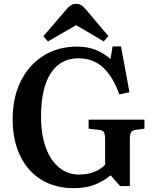

<svg xmlns="http://www.w3.org/2000/svg" viewBox="-20 -967 798 1001"><path d="M365 14Q267 14 195.5 -30Q124 -74 85 -155Q46 -236 46 -347Q46 -459 88.5 -544Q131 -629 206.5 -676.5Q282 -724 382 -724Q439 -724 482.5 -705.5Q526 -687 556 -659L567 -725H611L655 -486L602 -475Q569 -567 517.5 -615Q466 -663 389 -663Q295 -663 244.5 -585Q194 -507 194 -360Q194 -263 219.5 -195.5Q245 -128 289.5 -92.5Q334 -57 391 -57Q435 -57 470.5 -70.5Q506 -84 528 -109V-242Q528 -266 522 -277Q516 -288 495 -290L442 -296V-343H733V-296L688 -290Q669 -288 663 -277Q657 -266 657 -239V3H606L557 -53Q525 -26 478 -6Q431 14 365 14ZM230 -751 206 -778 327 -919Q339 -933 350.5 -940Q362 -947 378 -947Q392 -947 403.5 -940Q415 -933 430 -915L545 -779L521 -751L377 -836Z"/></svg>

Font: Literata 36pt SemiBold
Style: Regular
Weight: 600
Designer: Latin by Veronika Burian and Jose Scaglione. Greek by Irene Vlachou. Cyrillic by Vera Evstafieva.
Foundry: TypeTogether
Version: Version 3.002